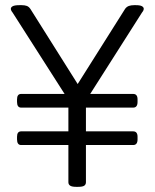

<svg xmlns="http://www.w3.org/2000/svg" viewBox="-20 -722 599 744"><path d="M62 -305Q46 -305 46 -327V-337Q46 -358 62 -358H496Q513 -358 513 -337V-327Q513 -305 496 -305ZM62 -160Q46 -160 46 -182V-192Q46 -213 62 -213H496Q513 -213 513 -192V-182Q513 -160 496 -160ZM275 2Q259 2 252 -2.5Q245 -7 245 -16V-335L29 -673Q25 -678 23.5 -681.5Q22 -685 22 -688Q22 -694 29.5 -698Q37 -702 56 -702H64Q76 -702 84 -699Q92 -696 98 -687L297 -371H265L465 -688Q471 -696 479.5 -699Q488 -702 500 -702H506Q523 -702 530 -698Q537 -694 537 -688Q537 -685 535.5 -681.5Q534 -678 530 -673L313 -332V-16Q313 -7 306.5 -2.5Q300 2 283 2Z"/></svg>

Font: Asap Light
Style: Regular
Weight: 300
Designer: Pablo Cosgaya
Foundry: Omnibus-Type
Version: Version 3.001